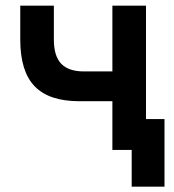

<svg xmlns="http://www.w3.org/2000/svg" viewBox="-20 -538 626 689"><path d="M452.6 131.8V0H383.3V-174.8H264.6Q155.8 -174.8 104.2 -228.5Q52.7 -282.2 52.7 -395.5V-517.6H173.3V-395.5Q173.3 -336.9 199.7 -309.3Q226.1 -281.7 280.8 -281.7H383.3V-517.6H503.9V-110.8H570.3V131.8Z"/></svg>

Font: Cascadia Mono PL SemiBold
Style: Regular
Weight: 600
Monospace: yes
Designer: Aaron Bell
Foundry: Saja Typeworks
Version: Version 2404.023; ttfautohint (v1.8.4)